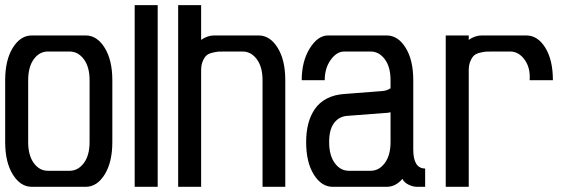

<svg xmlns="http://www.w3.org/2000/svg" viewBox="-20 -722 2210 742"><path d="M414.1 -172.9Q414.1 -95.2 384.5 -47.6Q355 0 311 0H103Q59.1 0 29.5 -47.6Q0 -95.2 0 -172.9V-412.1Q0 -489.7 29.5 -537.4Q59.1 -585 103 -585H311Q355 -585 384.5 -537.4Q414.1 -489.7 414.1 -412.1ZM165 -62H249Q281.7 -62 304 -91.8Q326.2 -121.6 326.2 -172.9V-412.1Q326.2 -463.4 304 -493.2Q281.7 -522.9 249 -522.9H165Q132.3 -522.9 110.6 -493.2Q88.9 -463.4 88.9 -412.1V-172.9Q88.9 -121.6 110.6 -91.8Q132.3 -62 165 -62Z M500.5 0V-702.1H589.4V0Z M1082.5 0H994.6V-412.1Q994.6 -463.4 972.4 -493.2Q950.2 -522.9 917.5 -522.9H851.6Q834 -522.9 825 -522.5Q815.9 -522 800.8 -518.3Q785.6 -514.6 777.8 -507.6Q770 -500.5 763.7 -485.8Q757.3 -471.2 757.3 -450.2V0H668.5V-702.1H757.3V-567.9Q781.7 -585 807.6 -585H979.5Q1023.4 -585 1053 -537.4Q1082.5 -489.7 1082.5 -412.1Z M1464.8 -285.2 1317.9 -273.9Q1287.6 -270 1269.8 -244.9Q1252 -219.7 1252 -172.9Q1252 -121.6 1273.7 -91.8Q1295.4 -62 1328.1 -62H1412.1Q1444.8 -62 1467 -91.8Q1489.3 -121.6 1489.3 -172.9V-288.1Q1477.5 -285.2 1464.8 -285.2ZM1474.1 0H1266.1Q1222.2 0 1192.6 -47.6Q1163.1 -95.2 1163.1 -172.9Q1163.1 -211.9 1171.4 -243.9Q1179.7 -275.9 1197 -301Q1214.4 -326.2 1243.4 -341.3Q1272.5 -356.4 1312 -358.9L1457 -370.1Q1475.6 -371.6 1489.3 -380.9V-412.1Q1489.3 -463.4 1467 -493.2Q1444.8 -522.9 1412.1 -522.9H1310.1Q1281.2 -522.9 1258.1 -490.7Q1234.9 -458.5 1234.9 -412.1H1146Q1146 -484.9 1177 -534.9Q1208 -585 1248 -585H1474.1Q1518.1 -585 1547.6 -537.4Q1577.1 -489.7 1577.1 -412.1V-144Q1577.1 -70.8 1623 -70.8V0H1592.3Q1575.7 0 1558.6 -8.5Q1541.5 -17.1 1535.2 -30.8Q1508.8 0 1474.1 0Z M1791.5 -450.2V0H1702.6V-585H1791.5V-567.9Q1815.9 -585 1841.8 -585H2013.7Q2058.1 -585 2087.4 -537.6Q2116.7 -490.2 2116.7 -412.1H2026.9Q2030.3 -460 2007.3 -491.5Q1984.4 -522.9 1951.7 -522.9H1885.7Q1868.2 -522.9 1859.1 -522.5Q1850.1 -522 1835 -518.3Q1819.8 -514.6 1812 -507.6Q1804.2 -500.5 1797.9 -485.8Q1791.5 -471.2 1791.5 -450.2Z"/></svg>

Font: Favorite Color
Style: Regular
Weight: 400
Designer: Bryce Wilner
Version: Version 1.000;PS 1.0;hotconv 16.6.51;makeotf.lib2.5.65220 DE